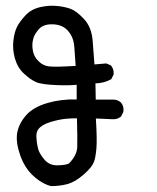

<svg xmlns="http://www.w3.org/2000/svg" viewBox="-20 -500 540 659"><path d="M154.8 138.7Q145 136.2 135 131.6Q125 127 115 120.1Q105 113.3 95.2 104.5Q65.4 77.6 49.8 34.2Q34.2 -9.3 38.6 -41.5Q43.5 -73.7 68.4 -103Q93.3 -132.3 144.5 -147Q191.4 -160.2 243.2 -158.7V-209Q216.3 -206.1 172.4 -208Q121.6 -210 102.5 -218.8Q97.7 -221.2 92.8 -223.9Q87.9 -226.6 83 -230.2Q78.1 -233.9 73 -238Q67.9 -242.2 62.5 -247.1Q40.5 -267.1 31.2 -299.3Q22.5 -330.6 25.9 -360.4Q29.3 -390.6 39.1 -409.2Q48.8 -427.2 67.4 -447.3Q86.9 -468.3 118.2 -475.6Q148.9 -482.4 176.3 -479.5Q203.6 -476.6 222.2 -469.7Q241.7 -462.9 267.6 -435.5Q293.9 -407.7 297.9 -361.8Q301.3 -320.8 304.2 -278.8L343.3 -282.2H344.7L346.2 -281.7L359.9 -275.9L360.8 -275.4L361.8 -273.9Q371.1 -262.7 370.1 -245.6V-244.6L369.6 -243.7L362.8 -230L361.8 -228L360.4 -227.5Q336.9 -214.4 307.6 -213.9L308.6 -158.2H368.2Q375.5 -158.2 382.1 -156Q388.7 -153.8 394 -148.9H394.5L395 -148.4Q406.7 -134.3 403.3 -116.2L402.8 -115.2V-114.7L396 -101.1L395.5 -99.6L394 -99.1Q382.8 -89.8 365.7 -90.8L309.1 -93.3Q313.5 -21 311 8.3Q309.6 23.9 307.6 35.6Q305.7 47.4 302.2 56.2Q295.9 73.7 267.1 99.1Q238.3 124.5 211.4 131.8Q185.5 138.7 156.2 138.7H155.8ZM216.3 61.5Q231 46.4 237.8 32.5Q244.6 18.6 245.1 4.9Q246.1 -23.9 244.1 -93.8Q239.3 -93.8 234.4 -93.8Q229.5 -93.8 224.6 -93.5Q219.7 -93.3 215.1 -93Q210.4 -92.8 205.8 -92.3Q201.2 -91.8 196.5 -91.1Q191.9 -90.3 187.5 -89.6Q183.1 -88.9 178.7 -87.9Q174.3 -86.9 170.4 -85.9Q134.8 -77.6 118.7 -64Q103.5 -51.3 105 -30.3Q105.5 -18.6 106.9 -8.5Q108.4 1.5 110.4 9.3Q113.8 24.9 131.3 46.4Q148.4 67.4 174.8 67.4Q180.2 67.4 185.3 67.1Q190.4 66.9 194.8 66.4Q199.2 65.9 203.1 65.2Q207 64.5 210.4 63.5Q213.9 62.5 216.3 61.5ZM239.7 -273.9Q237.3 -310.1 234.9 -340.8Q232.4 -372.6 213.4 -394Q204.1 -404.8 191.2 -410.4Q178.2 -416 162.1 -416.5Q150.9 -417 141.8 -415.3Q132.8 -413.6 126 -409.9Q119.1 -406.2 114.3 -400.9Q111.3 -397.9 109.1 -394.8Q106.9 -391.6 104.7 -388.7Q102.5 -385.7 100.8 -382.8Q99.1 -379.9 97.7 -377Q96.2 -374 95.2 -371.1Q94.2 -368.2 93.8 -365.2Q91.3 -356.4 91.1 -346.7Q90.8 -336.9 92.8 -326.2Q96.2 -305.7 112.3 -289.8Q128.4 -273.9 149.4 -272Q170.9 -269.5 239.7 -273.9Z"/></svg>

Font: NaikaiFont
Style: SemiBold
Weight: 600
Version: Version 1.89